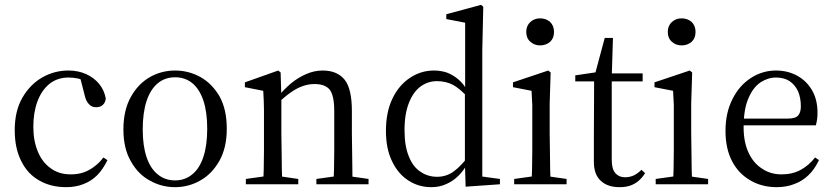

<svg xmlns="http://www.w3.org/2000/svg" viewBox="-20 -763 3453 795"><path d="M254 12Q294 12 326 -1Q358 -13 383 -38Q407 -63 425 -100L408 -111Q391 -88 370 -73Q349 -57 326 -49Q302 -41 273 -41Q223 -41 189 -67Q154 -92 136 -137Q118 -181 118 -238Q118 -297 135 -343Q152 -389 185 -416Q218 -442 264 -442Q281 -442 303 -438Q324 -433 342 -416L311 -445L332 -363Q337 -343 349 -331Q360 -319 378 -319Q396 -319 406 -329Q416 -338 418 -355Q412 -389 391 -415Q370 -441 337 -456Q304 -471 263 -471Q206 -471 156 -443Q105 -414 73 -359Q41 -304 41 -224Q41 -149 68 -96Q94 -43 142 -16Q190 12 254 12Z M705 12Q761 12 810 -16Q858 -43 889 -98Q919 -152 919 -230Q919 -310 889 -364Q858 -417 810 -444Q761 -471 705 -471Q649 -471 601 -444Q552 -416 522 -362Q491 -307 491 -227Q491 -148 522 -95Q552 -41 601 -15Q649 12 705 12ZM705 -16Q663 -16 633 -41Q603 -65 587 -112Q571 -159 571 -227Q571 -297 587 -345Q603 -393 633 -418Q663 -443 705 -443Q746 -443 776 -419Q806 -394 822 -347Q838 -299 838 -230Q838 -161 822 -113Q806 -65 776 -41Q746 -16 705 -16Z M998 0H1215V-22L1119 -36H1098L998 -22ZM1069 0H1149Q1148 -23 1147 -61Q1146 -99 1146 -140Q1145 -180 1145 -211V-357V-359L1142 -463L1132 -471L994 -422V-402L1070 -387Q1071 -367 1072 -348Q1072 -329 1073 -308Q1073 -286 1073 -258V-211Q1073 -180 1073 -140Q1072 -99 1072 -61Q1071 -23 1069 0ZM1290 0H1506V-22L1409 -36H1390L1290 -22ZM1360 0H1440Q1439 -23 1439 -61Q1438 -98 1438 -139Q1437 -179 1437 -211V-304Q1437 -395 1407 -433Q1376 -471 1316 -471Q1281 -471 1247 -456Q1213 -441 1184 -417Q1155 -392 1133 -365H1128L1138 -343Q1164 -367 1188 -383Q1211 -399 1235 -407Q1258 -415 1282 -415Q1326 -415 1345 -392Q1364 -368 1364 -302V-211Q1364 -179 1364 -139Q1363 -98 1363 -61Q1362 -23 1360 0Z M1766 12Q1800 12 1828 -1Q1856 -13 1878 -35Q1900 -57 1916 -86H1929L1922 -120Q1892 -78 1861 -55Q1830 -31 1790 -31Q1751 -31 1721 -52Q1690 -72 1673 -115Q1655 -158 1655 -224Q1655 -293 1674 -339Q1692 -384 1723 -406Q1753 -427 1789 -427Q1827 -427 1857 -411Q1887 -394 1926 -351L1933 -382H1919Q1900 -416 1877 -435Q1854 -454 1829 -463Q1804 -471 1777 -471Q1723 -471 1678 -441Q1632 -411 1605 -355Q1578 -299 1578 -221Q1578 -146 1604 -94Q1629 -42 1672 -15Q1714 12 1766 12ZM1908 10 2050 0V-22L1977 -32V-555L1981 -735L1972 -743L1828 -704V-684L1906 -669V-388L1905 -379V-89V-87Z M2109 0H2326V-22L2229 -36H2209L2109 -22ZM2180 0H2260Q2259 -23 2258 -61Q2257 -99 2257 -140Q2256 -180 2256 -211V-334L2260 -463L2250 -471L2104 -422V-402L2181 -387Q2183 -357 2184 -328Q2184 -299 2184 -258V-211Q2184 -180 2184 -140Q2183 -99 2183 -61Q2182 -23 2180 0ZM2216 -575Q2241 -575 2258 -590Q2274 -605 2274 -631Q2274 -656 2258 -672Q2241 -687 2216 -687Q2193 -687 2176 -672Q2159 -656 2159 -631Q2159 -605 2176 -590Q2193 -575 2216 -575Z M2479 -426H2641V-459H2479ZM2545 12Q2572 12 2591 5Q2610 -2 2625 -15Q2640 -28 2651 -46L2636 -60Q2621 -45 2605 -37Q2588 -29 2568 -29Q2543 -29 2528 -46Q2513 -63 2513 -101V-436V-444L2518 -606H2484L2440 -442L2477 -468L2362 -451V-426H2440L2439 -194V-140V-93Q2439 -40 2468 -14Q2496 12 2545 12Z M2695 0H2912V-22L2815 -36H2795L2695 -22ZM2766 0H2846Q2845 -23 2844 -61Q2843 -99 2843 -140Q2842 -180 2842 -211V-334L2846 -463L2836 -471L2690 -422V-402L2767 -387Q2769 -357 2770 -328Q2770 -299 2770 -258V-211Q2770 -180 2770 -140Q2769 -99 2769 -61Q2768 -23 2766 0ZM2802 -575Q2827 -575 2844 -590Q2860 -605 2860 -631Q2860 -656 2844 -672Q2827 -687 2802 -687Q2779 -687 2762 -672Q2745 -656 2745 -631Q2745 -605 2762 -590Q2779 -575 2802 -575Z M3196 12Q3236 12 3269 -1Q3302 -13 3328 -38Q3353 -62 3371 -100L3355 -111Q3329 -78 3296 -60Q3262 -41 3216 -41Q3170 -41 3135 -65Q3099 -88 3079 -132Q3059 -175 3059 -236Q3059 -311 3079 -356Q3098 -401 3129 -422Q3160 -442 3193 -442Q3225 -442 3248 -428Q3271 -413 3284 -386Q3296 -359 3296 -322Q3296 -298 3285 -285Q3274 -272 3242 -272H3013V-244H3358Q3361 -254 3363 -267Q3365 -280 3365 -296Q3365 -351 3342 -390Q3319 -429 3280 -450Q3241 -471 3193 -471Q3137 -471 3089 -440Q3041 -409 3013 -353Q2984 -296 2984 -221Q2984 -148 3011 -96Q3038 -44 3087 -16Q3135 12 3196 12Z"/></svg>

Font: Source Serif 4 48pt
Style: Regular
Weight: 400
Designer: Frank Grie√ühammer
Foundry: Adobe Systems Incorporated
Version: Version 4.004;hotconv 1.0.116;makeotfexe 2.5.65601